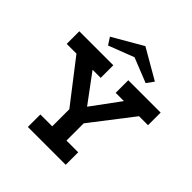

<svg xmlns="http://www.w3.org/2000/svg" viewBox="-212 -940 1087 1087"><g transform="rotate(45 331.5 -397.0)"><path d="M6 -589H278V-488H213L339 -318L464 -488H398V-589H657V-488H585L392 -238V-100H486V0H183V-100H278V-237L84 -488H6ZM330 -794 510 -690 479 -647 331 -706 178 -647 150 -690Z"/></g></svg>

Font: Podkova
Style: Bold
Weight: 700
Designer: Ilya Yudin
Foundry: Cyreal (www.cyreal.org)
Version: Version 2.102; ttfautohint (v1.8.1.43-b0c9)